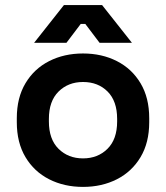

<svg xmlns="http://www.w3.org/2000/svg" viewBox="-20 -720 652 754"><path d="M306 14Q232 14 173 -16Q114 -46 80 -103Q46 -160 46 -240V-256Q46 -336 80 -393Q114 -450 173 -480Q232 -510 306 -510Q380 -510 439 -480Q498 -450 532 -393Q566 -336 566 -256V-240Q566 -160 532 -103Q498 -46 439 -16Q380 14 306 14ZM306 -98Q364 -98 402 -135.5Q440 -173 440 -243V-253Q440 -323 402.5 -360.5Q365 -398 306 -398Q248 -398 210 -360.5Q172 -323 172 -253V-243Q172 -173 210 -135.5Q248 -98 306 -98ZM114 -552 231 -700H381L498 -552H371L315 -626H297L241 -552Z"/></svg>

Font: Space Grotesk
Style: Bold
Weight: 700
Designer: Florian Karsten
Foundry: Florian Karsten
Version: Version 2.000